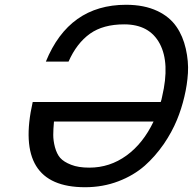

<svg xmlns="http://www.w3.org/2000/svg" viewBox="-20 -761 808 804"><path d="M752 -356Q740 -305 721 -259Q700 -208 666 -158Q629 -105 586 -67Q539 -26 476 -2Q411 23 336 23Q36 23 117 -334H653Q656 -341 659 -357Q692 -497 649 -578Q606 -659 500 -659Q412 -659 357 -620Q301 -580 267 -503H172Q269 -741 508 -741Q584 -741 639 -715Q690 -691 719 -649Q746 -610 758 -557Q770 -504 767 -455Q764 -406 752 -356ZM206 -252Q203 -219 203 -196Q203 -172 210 -145Q218 -116 232 -100Q247 -83 278 -71Q308 -59 354 -59Q440 -59 510 -110Q579 -160 623 -252Z"/></svg>

Font: Miedinger
Style: Italic
Weight: 400
Italic angle: -13°
Version: Version 001.000